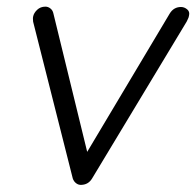

<svg xmlns="http://www.w3.org/2000/svg" viewBox="-20 -542 575 563"><path d="M113.3 -522.5Q121.1 -522.5 127.9 -517.1Q134.8 -511.7 136.7 -502L238.3 -85.9L224.6 -78.1L477.5 -502Q489.3 -521.5 510.7 -521.5Q520.5 -521.5 528.8 -514.6Q537.1 -507.8 534.2 -496.1Q533.2 -490.2 531.2 -486.8Q529.3 -483.4 527.3 -478.5L250 -18.6Q239.3 -1 219.7 0Q210.9 1 203.6 -4.4Q196.3 -9.8 193.4 -18.6L77.1 -478.5Q77.1 -480.5 76.7 -484.9Q76.2 -489.3 77.1 -493.2Q79.1 -503.9 88.9 -513.2Q98.6 -522.5 113.3 -522.5Z"/></svg>

Font: Quicksand
Style: Italic
Weight: 400
Designer: Andrew Paglinawan
Foundry: Andrew Paglinawan
Version: Version 3.006